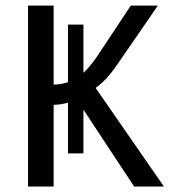

<svg xmlns="http://www.w3.org/2000/svg" viewBox="-20 -679 640 699"><path d="M82 -658.7H175.3V-371.1Q201.7 -371.1 227.5 -379.9V-589.4H283.7V-414.1Q306.6 -434.6 333.5 -473.6L456.1 -658.7H554.7L410.2 -448.7Q390.1 -419.4 372.6 -399.2Q355 -378.9 328.1 -358.9L576.7 0H468.3L283.7 -279.8V-120.6H227.5V-305.2Q199.2 -297.4 175.3 -297.4V0H82Z"/></svg>

Font: Cousine
Style: Regular
Weight: 400
Monospace: yes
Designer: Steve Matteson
Foundry: Monotype Imaging Inc.
Version: Version 1.21